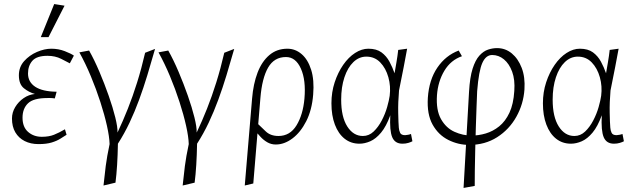

<svg xmlns="http://www.w3.org/2000/svg" viewBox="-20 -699 3124 946"><path d="M170 11Q131 11 101.5 -4Q72 -19 55.5 -47Q39 -75 39 -115Q39 -145 55 -171.5Q71 -198 96.5 -215.5Q122 -233 152 -236Q123 -244 98 -264Q73 -284 73 -328Q73 -369 99 -398Q125 -427 162 -443Q199 -459 233 -459Q268 -459 299 -447Q330 -435 344 -425L324 -387Q311 -394 281.5 -409Q252 -424 214 -424Q161 -424 139.5 -399.5Q118 -375 118 -337Q118 -295 153.5 -271.5Q189 -248 259 -247L250 -214Q244 -215 239 -215.5Q234 -216 228.5 -216Q223 -216 214 -216Q145 -216 118 -190Q91 -164 91 -119Q91 -73 118.5 -49Q146 -25 186 -25Q221 -25 246 -35Q271 -45 300 -62L308 -35Q295 -27 278 -16Q261 -5 235 3Q209 11 170 11ZM181 -516 247 -679 298 -671 219 -516Z M371 -441 419 -450Q445 -404 470 -345Q495 -286 515.5 -227.5Q536 -169 548 -120.5Q560 -72 559 -46Q586 -103 610 -163.5Q634 -224 655.5 -292.5Q677 -361 695 -439L744 -458Q725 -391 706 -328.5Q687 -266 665.5 -207.5Q644 -149 618.5 -95Q593 -41 561 9Q560 65 557 113.5Q554 162 549 201L490 215Q495 165 501 118.5Q507 72 520 11Q519 -25 507 -79Q495 -133 474.5 -196.5Q454 -260 427.5 -323.5Q401 -387 371 -441Z M761 -441 809 -450Q835 -404 860 -345Q885 -286 905.5 -227.5Q926 -169 938 -120.5Q950 -72 949 -46Q976 -103 1000 -163.5Q1024 -224 1045.5 -292.5Q1067 -361 1085 -439L1134 -458Q1115 -391 1096 -328.5Q1077 -266 1055.5 -207.5Q1034 -149 1008.5 -95Q983 -41 951 9Q950 65 947 113.5Q944 162 939 201L880 215Q885 165 891 118.5Q897 72 910 11Q909 -25 897 -79Q885 -133 864.5 -196.5Q844 -260 817.5 -323.5Q791 -387 761 -441Z M1186 215 1222 -213Q1228 -286 1249 -341Q1270 -396 1307 -427.5Q1344 -459 1396 -459Q1435 -459 1466 -432.5Q1497 -406 1513 -355.5Q1529 -305 1523 -233Q1517 -157 1489 -102Q1461 -47 1421 -17Q1381 13 1339 13Q1316 13 1297 2Q1278 -9 1263 -25.5Q1248 -42 1236 -56L1240 -99Q1266 -74 1289.5 -51.5Q1313 -29 1352 -29Q1409 -29 1441 -81.5Q1473 -134 1480 -213Q1488 -304 1462.5 -361Q1437 -418 1389 -418Q1331 -418 1301 -366Q1271 -314 1263 -216L1228 205Z M1751 9Q1709 9 1678 -15.5Q1647 -40 1630 -85Q1613 -130 1613 -190Q1613 -245 1629 -293.5Q1645 -342 1671 -379.5Q1697 -417 1729.5 -438Q1762 -459 1795 -459Q1835 -459 1859.5 -441Q1884 -423 1899 -395Q1914 -367 1924 -338Q1927 -355 1933 -390Q1939 -425 1942 -453L1986 -459Q1979 -421 1969 -368.5Q1959 -316 1946 -253Q1941 -195 1942 -143.5Q1943 -92 1945 -70Q1946 -56 1951.5 -44.5Q1957 -33 1976 -33Q1981 -33 1991 -35Q2001 -37 2005 -39L2012 -3Q2005 1 1992 5Q1979 9 1963 9Q1926 9 1912.5 -23Q1899 -55 1903 -131Q1883 -76 1857.5 -45.5Q1832 -15 1804.5 -3Q1777 9 1751 9ZM1768 -29Q1798 -29 1821 -51Q1844 -73 1861 -105.5Q1878 -138 1887.5 -171.5Q1897 -205 1900 -227Q1906 -274 1893.5 -318.5Q1881 -363 1853.5 -391.5Q1826 -420 1785 -420Q1749 -420 1721 -393Q1693 -366 1677 -318Q1661 -270 1661 -208Q1661 -123 1691 -76Q1721 -29 1768 -29Z M2264 227 2291 -247Q2295 -318 2308.5 -360.5Q2322 -403 2342 -425Q2362 -447 2384.5 -454.5Q2407 -462 2429 -462Q2470 -462 2501.5 -436Q2533 -410 2550.5 -364.5Q2568 -319 2564 -258Q2559 -186 2524 -123.5Q2489 -61 2429.5 -23Q2370 15 2292 15Q2238 15 2189 -9.5Q2140 -34 2111.5 -85Q2083 -136 2088 -217Q2094 -306 2135 -366Q2176 -426 2240 -450L2256 -422Q2201 -403 2169.5 -350.5Q2138 -298 2133 -230Q2128 -156 2153 -112Q2178 -68 2219.5 -49.5Q2261 -31 2303 -31Q2338 -31 2373.5 -41.5Q2409 -52 2439.5 -76.5Q2470 -101 2490 -143.5Q2510 -186 2514 -251Q2518 -306 2503.5 -345.5Q2489 -385 2463 -406.5Q2437 -428 2405 -428Q2374 -428 2356.5 -389Q2339 -350 2331 -250Q2330 -221 2328 -174Q2326 -127 2324.5 -72Q2323 -17 2321.5 38.5Q2320 94 2319.5 141Q2319 188 2319 217Z M2793 9Q2751 9 2720 -15.5Q2689 -40 2672 -85Q2655 -130 2655 -190Q2655 -245 2671 -293.5Q2687 -342 2713 -379.5Q2739 -417 2771.5 -438Q2804 -459 2837 -459Q2877 -459 2901.5 -441Q2926 -423 2941 -395Q2956 -367 2966 -338Q2969 -355 2975 -390Q2981 -425 2984 -453L3028 -459Q3021 -421 3011 -368.5Q3001 -316 2988 -253Q2983 -195 2984 -143.5Q2985 -92 2987 -70Q2988 -56 2993.5 -44.5Q2999 -33 3018 -33Q3023 -33 3033 -35Q3043 -37 3047 -39L3054 -3Q3047 1 3034 5Q3021 9 3005 9Q2968 9 2954.5 -23Q2941 -55 2945 -131Q2925 -76 2899.5 -45.5Q2874 -15 2846.5 -3Q2819 9 2793 9ZM2810 -29Q2840 -29 2863 -51Q2886 -73 2903 -105.5Q2920 -138 2929.5 -171.5Q2939 -205 2942 -227Q2948 -274 2935.5 -318.5Q2923 -363 2895.5 -391.5Q2868 -420 2827 -420Q2791 -420 2763 -393Q2735 -366 2719 -318Q2703 -270 2703 -208Q2703 -123 2733 -76Q2763 -29 2810 -29Z"/></svg>

Font: Ancizar Sans Thin
Style: Italic
Weight: 100
Italic angle: -4°
Designer: Cesar Puertas, Viviana Monsalve, Julian Moncada, Julian Prieto, Jose Castro, Mariel Hernandez, Felipe Aragon, Sara Alarc
Version: Version 8.100